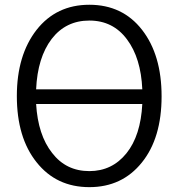

<svg xmlns="http://www.w3.org/2000/svg" viewBox="-20 -769 750 807"><path d="M50.8 -365.2Q50.8 -537.1 133.8 -643.6Q216.8 -749 355.5 -749Q495.1 -749 577.1 -643.6Q659.2 -538.1 659.2 -364.3Q659.2 -188.5 576.2 -85.9Q493.2 17.6 355.5 17.6Q216.8 17.6 133.8 -86.9Q50.8 -190.4 50.8 -365.2ZM578.1 -332Q466.8 -332 131.8 -332Q139.6 -201.2 199.2 -126Q257.8 -49.8 355.5 -49.8Q451.2 -49.8 511.7 -125Q571.3 -199.2 578.1 -332ZM131.8 -393.6Q243.2 -393.6 578.1 -393.6Q572.3 -525.4 513.7 -603.5Q455.1 -682.6 355.5 -682.6Q256.8 -682.6 197.3 -605.5Q137.7 -527.3 131.8 -393.6Z"/></svg>

Font: Gothic A1
Style: Regular
Weight: 400
Designer: HanYang I&C Co.,Ltd.
Version: Version 2.50